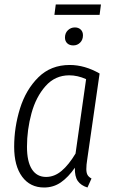

<svg xmlns="http://www.w3.org/2000/svg" viewBox="-20 -823 512 854"><path d="M423 -496 368 -114Q364 -90 364 -71Q364 -55 369 -45.5Q374 -36 387 -29L369 11Q340 2 326 -18Q312 -38 313 -77Q284 -35 251 -12Q218 11 176 11Q114 11 78.5 -37Q43 -85 43 -170Q43 -257 69 -340.5Q95 -424 150.5 -479Q206 -534 290 -534Q357 -534 423 -496ZM100 -170Q100 -104 122 -70Q144 -36 185 -36Q222 -36 254 -63Q286 -90 316 -140L363 -471Q325 -488 288 -488Q225 -488 182.5 -440Q140 -392 120 -319Q100 -246 100 -170ZM269 -656Q269 -676 282 -688.5Q295 -701 313 -701Q329 -701 339 -691.5Q349 -682 349 -666Q349 -646 336.5 -633.5Q324 -621 306 -621Q289 -621 279 -630.5Q269 -640 269 -656ZM423 -757H222L228 -803H429Z"/></svg>

Font: Fira Sans Extra Condensed Light
Style: Italic
Weight: 300
Width: 3
Italic angle: -8°
Designer: Carrois Corporate & Edenspiekermann AG
Foundry: Carrois Corporate GbR & Edenspiekermann AG
Version: Version 4.203